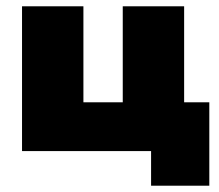

<svg xmlns="http://www.w3.org/2000/svg" viewBox="-20 -480 695 610"><path d="M565 -155H645V110H460V0H50V-460H245V-155H370V-460H565Z"/></svg>

Font: Jost* Black
Style: Regular
Weight: 900
Version: Version 3.7